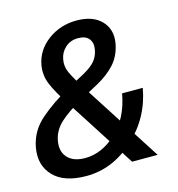

<svg xmlns="http://www.w3.org/2000/svg" viewBox="-109 -821 856 924"><g transform="rotate(-15 319.5 -358.5)"><path d="M8.3 -185.5Q-6.8 -100.1 45.7 -45.2Q98.1 9.8 209 9.8Q340.3 9.8 447.3 -88.4Q554.2 -186.5 579.6 -330.1H476.6Q455.1 -210.4 381.6 -142.8Q308.1 -75.2 225.6 -75.2Q167 -75.2 138.4 -106.4Q109.9 -137.7 118.7 -188Q127 -237.8 166.3 -274.7Q205.6 -311.5 277.3 -351.6L371.1 -402.3Q426.8 -432.6 462.2 -472.2Q497.6 -511.7 508.3 -570.8Q520 -638.2 478 -681.9Q436 -725.6 355 -725.6Q273.4 -725.6 211.4 -679.4Q149.4 -633.3 136.7 -561Q128.4 -512.2 147.5 -466.6Q166.5 -420.9 209.5 -356L438 0H565.4L300.3 -412.6Q265.1 -468.3 252 -498.5Q238.8 -528.8 245.1 -561.5Q250.5 -594.7 276.1 -618.2Q301.8 -641.6 339.8 -641.6Q377.9 -641.6 394.3 -620.6Q410.6 -599.6 404.3 -566.4Q399.4 -538.1 382.1 -515.4Q364.7 -492.7 323.2 -469.2L229.5 -418.5Q147.9 -373.5 85.2 -319.1Q22.5 -264.6 8.3 -185.5Z"/></g></svg>

Font: Roboto Flex
Style: wght 500 wdth 100 opsz 14.0 GRAD 0.00 slnt -10.00 XTRA 468 XOPQ 96 YOPQ 79 YTLC 514 YTUC 712 YTAS 750 YTDE -203.00 YTFI 738
Weight: 500
Italic angle: -10°
Designer: Berlow after Robertson
Foundry: Google
Version: Version 3.100